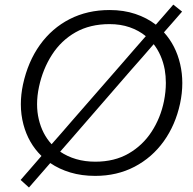

<svg xmlns="http://www.w3.org/2000/svg" viewBox="-20 -770 858 852"><path d="M108.5 62 71.5 28.5Q96 0.5 118.8 -25.8Q141.5 -52 164 -78Q106 -134.5 84 -217.5Q72.5 -261 72.5 -307.5Q72.5 -350 82 -395Q104 -496.5 157.2 -570.8Q210.5 -645 289.2 -685.2Q368 -725.5 466.5 -725.5Q529 -725.5 580.5 -708.2Q632 -691 671.5 -660.5Q690.5 -682.5 710 -704.5Q729 -726.5 749 -749.5L788 -718.5Q767 -695 747.5 -672Q727.5 -649 707.5 -626.5Q760.5 -568 779.5 -485.5Q789 -444.5 789 -401.5Q789 -357 779 -310Q758.5 -215.5 706.8 -143.2Q655 -71 577.2 -30.2Q499.5 10.5 402.5 10.5Q342.5 10.5 292.5 -4.5Q242.5 -19.5 203 -46.5L156 7.5Q132.5 34.5 108.5 62ZM153 -384.5Q144.5 -344.5 144.5 -307.5Q144.5 -272.5 152 -241Q167.5 -175 209 -130Q230.5 -154 252.5 -179.5Q274 -204.5 297.5 -231.5L519.5 -486Q548.5 -519 575 -550Q601.5 -580.5 627 -609.5Q596 -635 555.5 -649Q515 -663 466 -663Q379.5 -663 315.5 -626.8Q251.5 -590.5 210.8 -527.2Q170 -464 153 -384.5ZM403 -52.5Q488 -52.5 550.8 -88.8Q613.5 -125 653 -186Q692.5 -247 707.5 -320.5Q716 -363 716 -402Q716 -432.5 711 -461.5Q698.5 -527 662 -574Q638 -546 613 -517.5Q588 -489 561 -458.5L334.5 -197.5Q311.5 -171 289.8 -146Q268 -121 247 -97Q278.5 -75.5 317.8 -64Q357 -52.5 403 -52.5Z"/></svg>

Font: Heraclito Light
Style: Italic
Weight: 300
Italic angle: -12°
Designer: Kostas Bartsokas (font) & Cristiano Sobral (main changes)
Foundry: Kostas Bartsokas (font) & Cristiano Sobral (main changes)
Version: Version 1.00;July 8, 2020;FontCreator 13.0.0.2655 64-bit